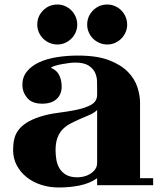

<svg xmlns="http://www.w3.org/2000/svg" viewBox="-20 -759 729 850"><path d="M253 -376Q253 -341 230.5 -320.5Q208 -300 167 -300Q121 -300 100 -326Q79 -352 79 -383Q79 -418 99.5 -443Q120 -468 154 -483.5Q188 -499 232.5 -506Q277 -513 325 -513Q409 -513 462.5 -492.5Q516 -472 546.5 -440.5Q577 -409 588.5 -372.5Q600 -336 600 -304V30H658V61H410V30Q377 53 333.5 62Q290 71 240 71Q198 71 161.5 59Q125 47 97.5 25Q70 3 54 -27.5Q38 -58 38 -95Q38 -121 43 -143Q48 -165 61.5 -183Q75 -201 97.5 -215.5Q120 -230 156 -242Q193 -254 237 -259.5Q281 -265 319.5 -273Q358 -281 384 -295.5Q410 -310 410 -340V-369Q410 -381 409.5 -400Q409 -419 401 -437Q393 -455 372.5 -468.5Q352 -482 313 -482Q302 -482 286 -480Q270 -478 254 -475Q238 -472 224.5 -468Q211 -464 205 -459Q232 -448 242.5 -425.5Q253 -403 253 -376ZM410 -272Q396 -258 373.5 -249Q351 -240 327 -229Q307 -220 288.5 -210Q270 -200 256 -185Q242 -170 234 -148Q226 -126 226 -94Q226 -74 229.5 -52.5Q233 -31 243.5 -13.5Q254 4 273 15Q292 26 323 26Q336 26 351 22.5Q366 19 379 11Q392 3 401 -9Q410 -21 410 -39ZM145 -650Q145 -687 171 -713Q197 -739 234 -739Q252 -739 268 -732Q284 -725 296 -713Q308 -701 315 -684.5Q322 -668 322 -650Q322 -632 315 -616Q308 -600 296 -588Q284 -576 268 -569Q252 -562 234 -562Q216 -562 199.5 -569Q183 -576 171 -588Q159 -600 152 -616Q145 -632 145 -650ZM366 -650Q366 -687 392 -713Q418 -739 455 -739Q473 -739 489 -732Q505 -725 517 -713Q529 -701 536 -684.5Q543 -668 543 -650Q543 -632 536 -616Q529 -600 517 -588Q505 -576 489 -569Q473 -562 455 -562Q437 -562 420.5 -569Q404 -576 392 -588Q380 -600 373 -616Q366 -632 366 -650Z"/></svg>

Font: Cafe24 ClassicType
Style: Regular
Weight: 400
Designer: Cafe24 thkim, hmlim, mnelim & 4IR
Foundry: Cafe24
Version: Version 1.000